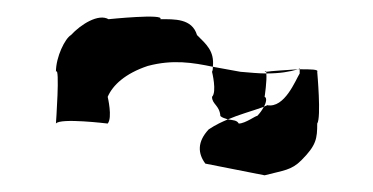

<svg xmlns="http://www.w3.org/2000/svg" viewBox="-20 -566 447 230"><path d="M47 -418C52 -425 109 -418 109 -418C115 -425 109 -450 109 -450C115 -464 130 -478 157 -487C187 -495 211 -491 235 -486C237 -505 227 -513 216 -524C210 -544 189 -543 172 -543C178 -550 110 -543 110 -543C98 -550 77 -537 65 -524C58 -520 47 -498 47 -480C52 -488 47 -418 47 -418ZM226 -370 297 -356C320 -362 329 -362 341 -374C359 -392 360 -400 360 -418C365 -425 360 -480 360 -480C362 -483 352 -483 339 -483V-478C334 -470 321 -436 300 -440C299 -439 297 -439 296 -438C294 -434 291 -430 288 -427C287 -428 274 -418 266 -418C264 -422 259 -422 253 -423C246 -420 239 -417 230 -411C216 -396 217 -382 226 -370ZM234 -450C240 -456 234 -480 234 -480C235 -482 235 -484 235 -486L268 -480C280 -479 290 -478 299 -478C300 -470 297 -450 297 -450C300 -449 299 -443 296 -438C279 -432 267 -429 253 -423C250 -424 246 -425 244 -427C243 -440 234 -441 234 -450ZM297 -480C298 -481 299 -481 299 -480ZM299 -478C315 -478 327 -480 337 -483C322 -482 305 -481 299 -480ZM337 -483C338 -483 338 -484 339 -484V-483Z"/></svg>

Font: bitstorm
Style: Regular
Weight: 400
Version: Version 0.2